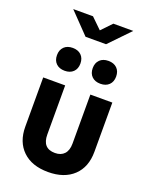

<svg xmlns="http://www.w3.org/2000/svg" viewBox="-185 -1125 970 1232"><g transform="rotate(20 300.0 -509.0)"><path d="M300 10Q189 10 126.5 -50Q64 -110 64 -214V-550H214V-215Q214 -120 300 -120Q341 -120 363.5 -144.5Q386 -169 386 -215V-550H536V-214Q536 -109 473 -49.5Q410 10 300 10ZM422 -637Q385 -637 363.5 -658Q342 -679 342 -715Q342 -751 363.5 -772Q385 -793 422 -793Q459 -793 480.5 -772Q502 -751 502 -715Q502 -679 480.5 -658Q459 -637 422 -637ZM178 -637Q141 -637 119.5 -658Q98 -679 98 -715Q98 -751 119.5 -772Q141 -793 178 -793Q215 -793 236.5 -772Q258 -751 258 -715Q258 -679 236.5 -658Q215 -637 178 -637ZM230 -888 95 -1028H230L302 -958L369 -1028H505L370 -888Z"/></g></svg>

Font: NKDuy Mono ExtraBold
Style: Regular
Weight: 800
Monospace: yes
Designer: NKDuy
Foundry: NKDuy
Version: Version 2.251; ttfautohint (v1.8.4.7-5d5b)